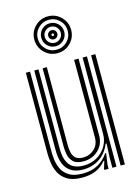

<svg xmlns="http://www.w3.org/2000/svg" viewBox="-128 -927 733 1009"><g transform="rotate(-15 238.0 -423.0)"><path d="M193 9Q141 9 111.4 -9.1Q81.8 -27.2 68.1 -54.6Q54.5 -82 50.9 -110.8Q47.2 -139.5 47.2 -160.5V-600H70V-164.8Q70 -144.5 73.2 -118.2Q76.5 -92 88.8 -67.4Q101 -42.8 127.4 -26.8Q153.8 -10.8 200 -10.8Q247.8 -10.8 282.8 -30Q317.8 -49.2 340 -83.5H345.5L336.5 -21.5V0H313.5V-6.8L325.8 -46.5H321.2Q297.5 -17.5 265.5 -4.2Q233.5 9 193 9ZM402.2 0V-600H425.2V0ZM220 -72Q181 -72 163.9 -89.9Q146.8 -107.8 142.6 -131.5Q138.5 -155.2 138.5 -172.8V-600H161.2V-174Q161.2 -156.8 164.9 -137.6Q168.5 -118.5 181.6 -105.1Q194.8 -91.8 223.5 -91.8Q258.5 -91.8 284.1 -115Q309.8 -138.2 309.8 -178.8V-600H333.8V-181Q333.8 -133.8 301.1 -102.9Q268.5 -72 220 -72ZM206.5 -30.8Q93 -31.5 93 -166V-600H115.8V-168.8Q115.8 -109.5 139.4 -79.9Q163 -50.2 214.8 -50.2Q257 -50.2 288.9 -69.1Q320.8 -88 338.4 -118.2Q356 -148.5 356 -182.8V-600H379.5V0H357.2V-58L360.8 -131.5H355.5Q335.2 -81.5 295.9 -55.9Q256.5 -30.2 206.5 -30.8ZM235.5 -656.2Q193.8 -656.2 164.5 -685.5Q135.2 -714.8 135.2 -756.5Q135.2 -798 164.5 -827.2Q193.8 -856.5 235.5 -856.5Q277 -856.5 306.2 -827.2Q335.5 -798 335.5 -756.5Q335.5 -714.8 306.2 -685.5Q277 -656.2 235.5 -656.2ZM235.5 -675Q269.2 -675 293 -698.8Q316.8 -722.5 316.8 -756.5Q316.8 -790.2 293 -814Q269.2 -837.8 235.5 -837.8Q201.5 -837.8 177.8 -814Q154 -790.2 154 -756.5Q154 -722.5 177.8 -698.8Q201.5 -675 235.5 -675ZM235.5 -694Q209.5 -694 191.2 -712.2Q173 -730.5 173 -756.5Q173 -782.5 191.2 -800.6Q209.5 -818.8 235.5 -818.8Q261.5 -818.8 279.6 -800.6Q297.8 -782.5 297.8 -756.5Q297.8 -730.5 279.6 -712.2Q261.5 -694 235.5 -694ZM235.5 -712.8Q253.5 -712.8 266.2 -725.5Q279 -738.2 279 -756.5Q279 -774.5 266.2 -787.2Q253.5 -800 235.5 -800Q217.5 -800 204.6 -787.2Q191.8 -774.5 191.8 -756.5Q191.8 -738.2 204.6 -725.5Q217.5 -712.8 235.5 -712.8ZM235.5 -731.5Q225 -731.5 217.9 -738.8Q210.8 -746 210.8 -756.5Q210.8 -766.8 217.9 -774Q225 -781.2 235.5 -781.2Q245.8 -781.2 253 -774Q260.2 -766.8 260.2 -756.5Q260.2 -746 253 -738.8Q245.8 -731.5 235.5 -731.5ZM235.5 -749.8Q242 -749.8 242 -756.5Q242 -763 235.5 -763Q228.8 -763 228.8 -756.5Q228.8 -749.8 235.5 -749.8Z"/></g></svg>

Font: Big Shoulders Inline Text
Style: Bold
Weight: 700
Designer: Patric King
Foundry: XO Type Co
Version: Version 1.000